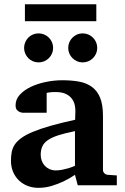

<svg xmlns="http://www.w3.org/2000/svg" viewBox="-20 -882 593 914"><path d="M350.1 0 336.9 -49.8Q311 -32.2 282.7 -18.6Q257.8 -6.8 227.1 2.7Q196.3 12.2 163.1 12.2Q135.7 12.2 112.1 3.2Q88.4 -5.9 70.6 -22.7Q52.7 -39.6 42.5 -63.5Q32.2 -87.4 32.2 -117.2Q32.2 -139.6 35.9 -158.7Q39.6 -177.7 50.5 -194.1Q61.5 -210.4 82 -225.3Q102.5 -240.2 136.5 -254.4Q170.4 -268.6 219.7 -282.7Q269 -296.9 337.9 -312V-324.2Q337.9 -331.5 338.4 -337.4Q338.4 -344.2 338.9 -351.1Q339.4 -365.2 335.9 -381.6Q332.5 -397.9 322.3 -411.9Q312 -425.8 293.5 -434.8Q274.9 -443.8 245.1 -443.8Q234.9 -443.8 226.8 -443.4Q218.8 -442.9 213.4 -441.9Q207 -440.9 202.1 -439.9V-345.2H99.1Q86.4 -344.2 76.7 -347.7Q68.4 -350.6 61.3 -357.9Q54.2 -365.2 54.2 -380.9Q54.2 -408.7 74 -430.7Q93.8 -452.6 125.7 -468Q157.7 -483.4 197.5 -491.7Q237.3 -500 276.9 -500Q319.8 -500 355.5 -493.7Q391.1 -487.3 416.7 -469Q442.4 -450.7 456.3 -417.5Q470.2 -384.3 470.2 -330.1V-73.2Q470.2 -64 476.6 -57.4Q482.9 -50.8 492.2 -49.8L536.1 -46.9V0ZM336.9 -257.8Q288.6 -248 257.1 -237.8Q225.6 -227.5 207 -214.4Q188.5 -201.2 181.2 -184.3Q173.8 -167.5 173.8 -145Q173.8 -129.4 179 -116Q184.1 -102.5 193.6 -92.5Q203.1 -82.5 216.3 -76.7Q229.5 -70.8 245.1 -70.8Q261.2 -70.8 277.6 -74.2Q293.9 -77.6 307.1 -81.5Q322.8 -86.4 336.9 -92.8ZM232.9 -653.8Q232.9 -639.6 227.5 -627.2Q222.2 -614.7 212.6 -605.2Q203.1 -595.7 190.4 -590.3Q177.7 -585 163.6 -585Q149.4 -585 136.7 -590.3Q124 -595.7 114.7 -605.2Q105.5 -614.7 100.1 -627.2Q94.7 -639.6 94.7 -653.8Q94.7 -668 100.1 -680.7Q105.5 -693.4 114.7 -702.9Q124 -712.4 136.7 -717.8Q149.4 -723.1 163.6 -723.1Q177.7 -723.1 190.4 -717.8Q203.1 -712.4 212.6 -702.9Q222.2 -693.4 227.5 -680.7Q232.9 -668 232.9 -653.8ZM442.9 -653.8Q442.9 -639.6 437.5 -627.2Q432.1 -614.7 422.6 -605.2Q413.1 -595.7 400.4 -590.3Q387.7 -585 373.5 -585Q359.4 -585 346.9 -590.3Q334.5 -595.7 325 -605.2Q315.4 -614.7 310.1 -627.2Q304.7 -639.6 304.7 -653.8Q304.7 -668 310.1 -680.7Q315.4 -693.4 325 -702.9Q334.5 -712.4 346.9 -717.8Q359.4 -723.1 373.5 -723.1Q387.7 -723.1 400.4 -717.8Q413.1 -712.4 422.6 -702.9Q432.1 -693.4 437.5 -680.7Q442.9 -668 442.9 -653.8ZM98.6 -781.2V-861.8H438.5V-781.2Z"/></svg>

Font: Charis SIL
Style: Bold
Weight: 700
Foundry: SIL International
Version: Version 4.112